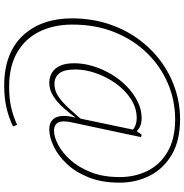

<svg xmlns="http://www.w3.org/2000/svg" viewBox="-2 -702 859 894"><g transform="rotate(90 427.0 -254.5)"><path d="M365 -55Q340 -55 319.5 -66.5Q299 -78 286.5 -103.5Q274 -129 274 -171Q274 -214 287.5 -258.5Q301 -303 325 -343.5Q349 -384 381.5 -415.5Q414 -447 451.5 -466Q489 -485 529 -485Q557 -485 574.5 -474.5Q592 -464 600 -448L596 -431Q584 -447 567 -454.5Q550 -462 529 -462Q483 -462 441.5 -435.5Q400 -409 369 -366Q338 -323 320.5 -273Q303 -223 303 -177Q303 -123 321.5 -101Q340 -79 370 -79Q401 -79 427.5 -96.5Q454 -114 483 -145.5Q512 -177 547 -218L550 -186H533Q508 -150 481.5 -120.5Q455 -91 426 -73Q397 -55 365 -55ZM582 -55Q554 -55 539 -68.5Q524 -82 520.5 -105.5Q517 -129 523 -158L585 -454L606 -485L618 -482L549 -158Q543 -129 545.5 -111.5Q548 -94 559 -85.5Q570 -77 588 -77Q617 -77 654 -96.5Q691 -116 725 -154Q759 -192 781.5 -249Q804 -306 804 -383Q804 -455 774.5 -513.5Q745 -572 685 -606.5Q625 -641 535 -641Q447 -641 367.5 -607Q288 -573 226.5 -510Q165 -447 129.5 -359Q94 -271 94 -163Q94 -75 127 -8.5Q160 58 224.5 95Q289 132 383 132Q437 132 477.5 123Q518 114 561 95L568 114Q524 135 478 145Q432 155 378 155Q301 155 242.5 132.5Q184 110 144.5 67.5Q105 25 85 -32.5Q65 -90 65 -159Q65 -250 90 -327.5Q115 -405 159.5 -467Q204 -529 263 -573Q322 -617 391.5 -640.5Q461 -664 535 -664Q633 -664 698.5 -626Q764 -588 797 -524Q830 -460 830 -382Q830 -300 805.5 -238.5Q781 -177 742.5 -136.5Q704 -96 661 -75.5Q618 -55 582 -55Z"/></g></svg>

Font: Source Serif 4 ExtraLight
Style: Italic
Weight: 250
Italic angle: -12°
Designer: Frank Grießhammer
Foundry: Adobe Systems Incorporated
Version: Version 4.004;hotconv 1.0.116;makeotfexe 2.5.65601